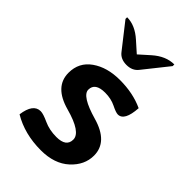

<svg xmlns="http://www.w3.org/2000/svg" viewBox="-196 -708 791 791"><g transform="rotate(45 200.0 -312.5)"><path d="M196.8 6.8Q102.1 6.8 30.3 -36.1Q40 -106.9 83 -106.9Q98.1 -106.9 130.4 -92Q162.6 -77.1 203.6 -77.1Q260.7 -77.1 260.7 -119.1Q260.7 -161.6 156.2 -190.2Q51.8 -218.8 51.8 -299.8Q51.8 -360.4 100.3 -394.5Q148.9 -428.7 222.7 -428.7Q299.8 -428.7 359.4 -400.9Q354.5 -321.8 316.9 -321.8Q305.7 -321.8 278.6 -335.2Q251.5 -348.6 216.8 -348.6Q158.7 -348.6 158.7 -308.1Q158.7 -272 263.2 -242.2Q367.7 -212.4 367.7 -132.8Q367.7 -77.6 321.8 -35.4Q275.9 6.8 196.8 6.8ZM335.9 -632.3V-622.6L249.5 -514.2Q231.4 -491.2 197.8 -491.2Q163.6 -491.2 146 -514.2L61 -622.6V-632.3Q107.9 -632.3 152.3 -592.3L197.3 -552.2L242.2 -592.3Q287.1 -632.3 335.9 -632.3Z"/></g></svg>

Font: Bainsley
Style: Bold
Weight: 700
Designer: Paul James MIller
Foundry: High-Logic / Made with FontCreator
Version: Version 1.411;March 28, 2021;FontCreator 13.0.0.2683 64-bit